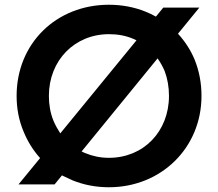

<svg xmlns="http://www.w3.org/2000/svg" viewBox="-20 -777 918 809"><path d="M210 0 241 -38C256 -31 271 -24 286 -17C333 2 384 12 439 12C658 12 829 -153 829 -373C829 -428 819 -479 800 -526C783 -567 759 -603 730 -635L820 -745H668L637 -707C623 -715 608 -722 593 -728C546 -747 494 -757 439 -757C217 -757 50 -594 50 -373C50 -318 60 -268 80 -221C97 -180 120 -143 149 -111L58 0ZM234 -215C223 -232 213 -250 205 -269C192 -301 186 -336 186 -373C186 -523 295 -633 439 -633C476 -633 509 -627 540 -614C545 -612 550 -610 555 -607ZM439 -112C403 -112 370 -119 339 -132C334 -134 329 -136 324 -139L644 -531C656 -514 666 -496 674 -477C686 -445 692 -410 692 -373C692 -223 585 -112 439 -112Z"/></svg>

Font: Plus Jakarta Sans
Style: Bold
Weight: 700
Designer: Gumpita Rahayu
Foundry: Tokotype
Version: Version 2.071;gftools[0.9.30]